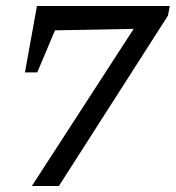

<svg xmlns="http://www.w3.org/2000/svg" viewBox="-20 -619 585 639"><path d="M63 -378 103 -599H545L539 -567L176 0H86L425 -523L163 -518L104 -378Z"/></svg>

Font: Piazzolla SC Medium
Style: Italic
Weight: 500
Italic angle: -11.3°
Designer: Juan Pablo del Peral
Foundry: Huerta Tipografica
Version: Version 1.330